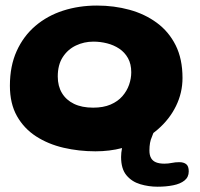

<svg xmlns="http://www.w3.org/2000/svg" viewBox="-20 -530 738 708"><path d="M332 28Q271 28 214.2 14.8Q157.5 1.5 113 -27.2Q68.5 -56 42.5 -102Q16.5 -148 16.5 -214Q16.5 -286.5 41.5 -341.8Q66.5 -397 110.5 -434.5Q154.5 -472 212.8 -490.8Q271 -509.5 337.5 -509.5Q400.5 -509.5 457.2 -494Q514 -478.5 558.2 -446Q602.5 -413.5 627.8 -363Q653 -312.5 653 -242.5Q653 -188 629 -139Q605 -90 561.5 -52.5Q553.5 -45.5 545.5 -39.5Q543 -32 540 -25Q531 -6 531 25Q531 42 537 52.8Q543 63.5 555.2 68.5Q567.5 73.5 586 73.5Q600 73.5 613.2 70.8Q626.5 68 641 68Q657.5 68 666.8 75.5Q676 83 676 102Q676 123 660.5 135.5Q645 148 618.8 153.2Q592.5 158.5 561 158.5Q528 158.5 497 149.2Q466 140 446.2 116.2Q426.5 92.5 426.5 49Q426.5 33.5 430 16Q384 28 332 28ZM323.5 -133Q361 -133 387.8 -144.5Q414.5 -156 431.2 -175.2Q448 -194.5 456 -217.5Q464 -240.5 464 -263.5Q464 -294 452 -315.5Q440 -337 419.8 -350.5Q399.5 -364 374.8 -370.2Q350 -376.5 324.5 -376.5Q290 -376.5 260 -362.2Q230 -348 211.5 -319.5Q193 -291 193 -248Q193 -212.5 208.5 -186.8Q224 -161 253 -147Q282 -133 323.5 -133Z"/></svg>

Font: Gluten Thin SemiBold
Style: Regular
Weight: 600
Version: Version 1.300